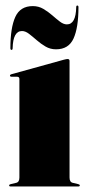

<svg xmlns="http://www.w3.org/2000/svg" viewBox="-20 -673 316 693"><path d="M231 -453V-32Q231 -15.5 243 -13L262 -8.5Q268 -7 268 -4Q268 0 263 0H18Q13 0 13 -4Q13 -7 19 -8.5L38 -13Q50 -15.5 50 -32V-388Q50 -396 41.5 -396H22Q16 -396 16 -400.5Q16 -403.5 21 -405L210.5 -457.5Q220.5 -460 224 -460Q231 -460 231 -453ZM182.2 -495Q161.5 -495 144.4 -505Q127.3 -515 112.5 -528Q97.6 -541 84.6 -551Q71.5 -561 59.4 -561Q27 -561 25.6 -499Q25.6 -493 21.6 -493Q17.5 -493 17.5 -499Q17.5 -573 35.3 -612Q53.1 -651 98.5 -651Q119.2 -651 136.3 -641Q153.4 -631 168.3 -618Q183.1 -605 196.2 -595Q209.2 -585 221.4 -585Q253.8 -585 255.1 -647Q255.1 -653 259.2 -653Q263.2 -653 263.2 -647Q263.2 -573 245.4 -534Q227.7 -495 182.2 -495Z"/></svg>

Font: Fraunces 144pt Black
Style: Regular
Weight: 900
Version: Version 1.000;[0bf87f6ff]